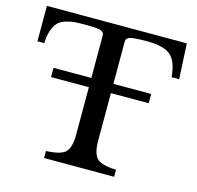

<svg xmlns="http://www.w3.org/2000/svg" viewBox="-110 -886 1026 1001"><g transform="rotate(15 402.5 -385.0)"><path d="M777 -770 787 -579H746Q739 -664 701.5 -695.5Q664 -727 575 -727Q504 -727 483 -720.5Q462 -714 462 -696V-467H666V-417H462V-161Q462 -93 486 -67Q510 -41 591 -38V0H213V-38Q294 -41 318.5 -67Q343 -93 343 -161V-417H139V-467H343V-696Q343 -714 324.5 -720.5Q306 -727 245 -727Q207 -727 185 -725.5Q163 -724 136.5 -716Q110 -708 95.5 -692.5Q81 -677 70.5 -648.5Q60 -620 59 -579H22V-770Z"/></g></svg>

Font: Libre Baskerville
Style: Regular
Weight: 400
Designer: Pablo Impallari, Rodrigo Fuenzalida
Foundry: Pablo Impallari, Rodrigo Fuenzalida
Version: Version 1.000